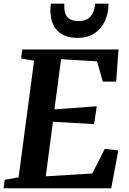

<svg xmlns="http://www.w3.org/2000/svg" viewBox="-26 -1008 690 1028"><path d="M-6.5 0 -0.5 -45.5 73.5 -58.5 156.5 -683 87 -695 93 -743H608.5L596 -571H524.5L493.5 -679.5L301 -691L265.5 -422.5L492 -439L478 -343.5L257.5 -356L219 -64L468 -79L535 -211L607.5 -202.5L569.5 0ZM390.5 -805Q344.5 -805 315.2 -819.5Q286 -834 270.2 -857.2Q254.5 -880.5 248.8 -907Q243 -933.5 244 -958.5Q244.5 -966.5 245 -974Q245.5 -981.5 246.5 -988.5H318.5Q317 -962.5 322 -941.8Q327 -921 343.8 -908.2Q360.5 -895.5 394 -895.5Q431 -895.5 449.8 -911.2Q468.5 -927 475.5 -948.8Q482.5 -970.5 483.5 -988.5H555Q555 -937 535.8 -895.5Q516.5 -854 479.8 -829.5Q443 -805 390.5 -805Z"/></svg>

Font: Merriweather 24pt
Style: Bold Italic
Weight: 700
Italic angle: -7.8°
Designer: Eben Sorkin
Foundry: Eben Sorkin
Version: Version 2.101